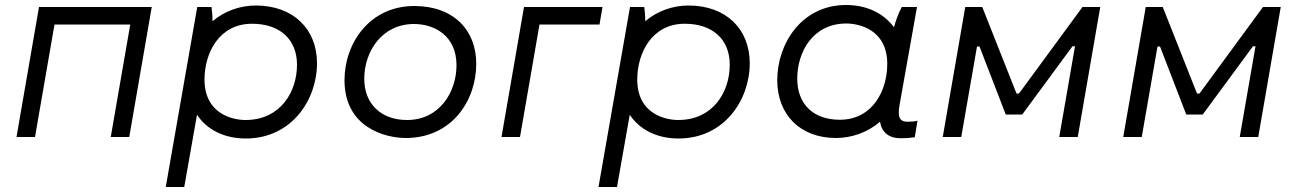

<svg xmlns="http://www.w3.org/2000/svg" viewBox="-20 -548 5189 768"><path d="M46 0H120L198 -450H501L423 0H497L587 -520H136Z M643 200H717L768 -89C807 -30 876 6 963 6C1146 6 1248 -148 1248 -295C1248 -432 1153 -526 1003 -526C942 -526 879 -505 830 -463C830 -485 828 -508 826 -520H769ZM962 -68C912 -68 798 -91 798 -230C798 -334 855 -453 988 -453C1099 -453 1168 -391 1168 -289C1168 -181 1102 -68 962 -68Z M1603 4C1787 4 1885 -145 1885 -293C1885 -428 1794 -524 1637 -524C1460 -524 1358 -377 1358 -227C1358 -38 1521 4 1603 4ZM1608 -68C1504 -68 1437 -133 1437 -233C1437 -340 1506 -452 1636 -452C1717 -452 1806 -406 1806 -287C1806 -181 1739 -68 1608 -68Z M1986 0H2060L2138 -450H2378L2390 -520H2076Z M2374 200H2448L2499 -89C2538 -30 2607 6 2694 6C2877 6 2979 -148 2979 -295C2979 -432 2884 -526 2734 -526C2673 -526 2610 -505 2561 -463C2561 -485 2559 -508 2557 -520H2500ZM2693 -68C2643 -68 2529 -91 2529 -230C2529 -334 2586 -453 2719 -453C2830 -453 2899 -391 2899 -289C2899 -181 2833 -68 2693 -68Z M3583 5C3603 5 3619 4 3639 1L3650 -65C3637 -62 3624 -61 3610 -61C3578 -61 3570 -80 3578 -127L3648 -520H3587C3574 -495 3563 -466 3556 -439C3515 -494 3449 -528 3364 -528C3187 -528 3089 -374 3089 -227C3089 -90 3180 4 3324 4C3386 4 3450 -18 3500 -61C3507 -19 3535 5 3583 5ZM3365 -454C3415 -454 3529 -431 3529 -292C3529 -188 3472 -69 3339 -69C3234 -69 3169 -131 3169 -233C3169 -341 3232 -454 3365 -454Z M3751 0H3825L3888 -362H3898L4003 -90H4069L4270 -363H4280L4217 0H4291L4381 -520H4310L4056 -174H4046L3909 -520H3841Z M4473 0H4547L4610 -362H4620L4725 -90H4791L4992 -363H5002L4939 0H5013L5103 -520H5032L4778 -174H4768L4631 -520H4563Z"/></svg>

Font: Fixel Display 20240404
Style: Italic
Weight: 400
Italic angle: -10°
Designer: AlfaBravo + MacPaw
Foundry: Kyrylo Tkachov, Marchela Mozhyna, Serhii Makarenko, Maria Weinstein, Zakhar Kryvoshyya
Version: Version 1.211;Glyphs 3.2 (3225)